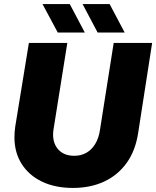

<svg xmlns="http://www.w3.org/2000/svg" viewBox="-20 -911 768 944"><path d="M339 13Q251 13 186.5 -18Q122 -49 86.5 -105Q51 -161 51 -236Q51 -250 52 -263Q53 -276 55 -289L122 -700H311L243 -274Q242 -267 241.5 -260.5Q241 -254 241 -248Q241 -218 253.5 -194.5Q266 -171 289 -158Q312 -145 345 -145Q379 -145 405 -160Q431 -175 448 -203Q465 -231 471 -269L539 -700H728L660 -262Q647 -172 603.5 -111Q560 -50 492.5 -18.5Q425 13 339 13ZM460 -751 386 -891H519L593 -751ZM264 -751 189 -891H323L397 -751Z"/></svg>

Font: MuseoModerno Thin ExtraBold
Style: Italic
Weight: 800
Italic angle: -9°
Version: Version 1.003